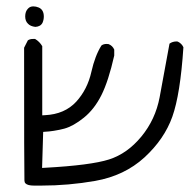

<svg xmlns="http://www.w3.org/2000/svg" viewBox="-20 -476 592 599"><path d="M116.7 -424.3Q116.7 -445.8 100.6 -452.6Q92.3 -456.1 84 -456.1Q73.7 -456.1 67.4 -449.2Q58.6 -440.4 58.6 -424.8Q58.6 -410.2 67.4 -401.9Q74.7 -394 90.3 -392.1Q106.9 -393.1 112.8 -405.3Q116.7 -414.6 116.7 -424.3ZM108.9 103Q193.8 103 276.9 88.4Q368.2 72.3 430.7 15.1Q492.7 -42 517.6 -111.8Q542.5 -181.6 552.2 -328.6Q546.9 -340.3 534.7 -346.2Q532.7 -346.7 531.2 -346.7Q518.1 -346.7 508.8 -339.8Q491.2 -241.7 478 -172.4Q464.8 -103 420.9 -49.8Q377 3.4 320.1 21.5Q263.2 39.6 120.6 47.4L111.3 47.9L114.7 -64.5Q137.2 -65.9 147.9 -67.9Q166.5 -70.8 180.7 -74.7Q209 -82.5 241.7 -108.9Q274.4 -135.3 296.4 -179.2Q318.4 -223.1 336.4 -302.7V-321.3Q331.1 -333.5 318.8 -338.4Q315.9 -338.9 312.5 -338.9Q302.7 -338.9 296.4 -334Q276.4 -302.2 265.1 -252Q252.9 -197.3 217.8 -158.7Q181.6 -119.6 120.6 -116.7L111.8 -116.2V-332Q103.5 -346.2 89.4 -354.5Q85.9 -354.5 83 -354.5Q73.2 -354.5 66.9 -350.1L55.2 -327.1Q55.2 62.5 56.2 86.9Q56.2 92.8 59.6 96.2Q66.4 103 85.9 103Q87.4 103 88.9 103Q99.1 103 108.9 103Z"/></svg>

Font: NaikaiFont
Style: Light
Weight: 300
Version: Version 1.89